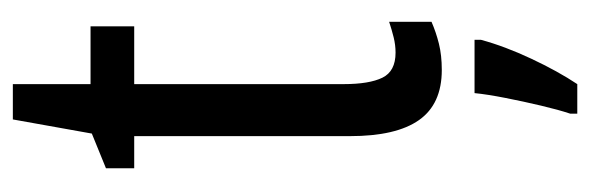

<svg xmlns="http://www.w3.org/2000/svg" viewBox="-330 -434 919 299"><g transform="rotate(-90 129.5 -284.5)"><path d="M197 -128Q209 -128 221 -131Q233 -134 245 -138V-72Q229 -65 211 -60.5Q193 -56 170 -56Q117 -56 92 -91.5Q67 -127 67 -199V-535H17V-579L71 -601L93 -724H148V-603H238V-535H148V-209Q148 -169 158 -148.5Q168 -128 197 -128ZM217 5Q207 42 187.5 83.5Q168 125 148 155H102V144Q108 126 114.5 98.5Q121 71 126.5 43Q132 15 134 -5H217Z"/></g></svg>

Font: Noto Sans Malayalam UI ExtraCondensed
Style: Regular
Weight: 400
Width: 2
Designer: Jelle Bosma - Monotype Design Team
Foundry: Monotype Imaging Inc.
Version: Version 2.104; ttfautohint (v1.8.4.7-5d5b)